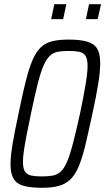

<svg xmlns="http://www.w3.org/2000/svg" viewBox="-20 -884 500 912"><path d="M180 8Q126 8 93 -1Q60 -10 45 -34.5Q30 -59 30 -103Q30 -143 40 -202Q50 -261 68 -344Q86 -433 101.5 -495Q117 -557 133.5 -596.5Q150 -636 172.5 -658Q195 -680 227.5 -688Q260 -696 306 -696Q360 -696 393.5 -686.5Q427 -677 441.5 -653Q456 -629 456 -584Q456 -544 446.5 -485.5Q437 -427 419 -344Q400 -255 385 -193Q370 -131 353 -91.5Q336 -52 313 -30.5Q290 -9 258 -0.5Q226 8 180 8ZM179 -46Q209 -46 230.5 -50Q252 -54 268.5 -69Q285 -84 298.5 -115.5Q312 -147 326.5 -202.5Q341 -258 360 -344Q378 -430 387 -485Q396 -540 396 -571Q396 -604 386 -619Q376 -634 356.5 -638Q337 -642 306 -642Q276 -642 254.5 -638Q233 -634 217 -619Q201 -604 187 -572.5Q173 -541 159 -485.5Q145 -430 127 -344Q115 -287 106.5 -243Q98 -199 93.5 -168Q89 -137 89 -116Q89 -83 99 -68.5Q109 -54 129 -50Q149 -46 179 -46ZM388 -793 403 -864H460L444 -793ZM223 -793 238 -864H295L280 -793Z"/></svg>

Font: Saira Condensed Light
Style: Italic
Weight: 300
Width: 3
Italic angle: -12°
Designer: Hector Gatti with collaboration of the Omnibus-Type team
Foundry: Omnibus-Type
Version: Version 1.101